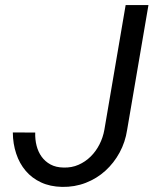

<svg xmlns="http://www.w3.org/2000/svg" viewBox="-20 -731 627 761"><path d="M478 -710.9H568.4L483.9 -216.3Q476.6 -168 454.1 -126.5Q431.6 -85 397.7 -54.2Q363.8 -23.4 319.8 -6.3Q275.9 10.7 226.1 9.8Q178.7 8.8 142.6 -8.1Q106.4 -24.9 81.8 -54Q57.1 -83 44.2 -122.1Q31.2 -161.1 30.8 -206.1L119.6 -205.6Q118.7 -178.2 125 -153.6Q131.3 -128.9 145 -109.9Q158.7 -90.8 180.2 -79.1Q201.7 -67.4 231.9 -66.9Q264.2 -65.9 291.3 -77.9Q318.4 -89.8 339.4 -110.6Q360.4 -131.3 374.3 -158.7Q388.2 -186 393.6 -216.3Z"/></svg>

Font: Roboto Mono
Style: Italic
Weight: 400
Designer: Google
Version: Version 2.000985; 2015; ttfautohint (v1.3)